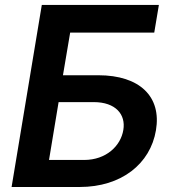

<svg xmlns="http://www.w3.org/2000/svg" viewBox="-20 -747 694 767"><path d="M26.3 0H298.3C465.2 0 580.6 -92.7 603 -226.6C625.7 -360.1 539.4 -446.4 372.5 -446.4H231.5L260.3 -616.8H596.2L614.7 -727.3H147ZM175.8 -108 214.1 -339.1H354.4C442.5 -339.1 483 -289.4 472.7 -228C462.4 -164.1 404.1 -108 316.1 -108Z"/></svg>

Font: Margiela Sans Semi Bold
Style: Italic
Weight: 600
Italic angle: -9.39999°
Designer: Stefan Endress, Andreas Faust
Version: Version 1.100;FEAKit 1.0